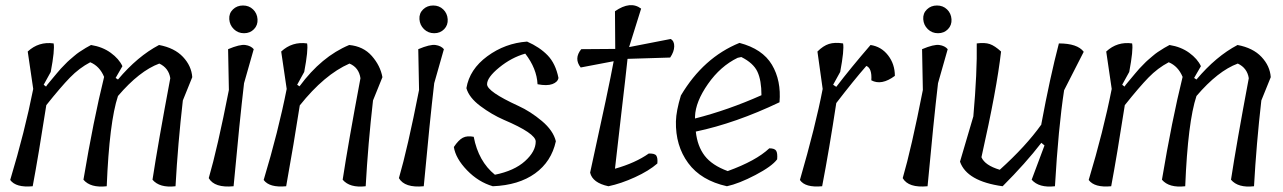

<svg xmlns="http://www.w3.org/2000/svg" viewBox="-20 -712 4905 734"><path d="M388 0Q326 7 299 -25Q337 -252 378 -418Q361 -459 325 -474Q283 -452 247.5 -415.5Q212 -379 157 -310Q127 -117 105 0Q41 6 19 -24Q75 -210 107 -372L86 -515Q128 -554 185 -546Q190 -522 174 -437L147 -388L156 -381Q157 -384 171.5 -401Q186 -418 197 -431.5Q208 -445 212.5 -449.5Q217 -454 228 -465.5Q239 -477 245.5 -482.5Q252 -488 263 -497.5Q274 -507 283 -513Q310 -531 328 -540Q372 -533 403.5 -510Q435 -487 448 -459L422 -414L431 -408Q506 -497 588 -540Q647 -529 679.5 -494.5Q712 -460 715 -417L679 -328Q660 -162 651 0Q590 7 563 -25Q584 -163 631 -413Q625 -452 589 -469Q513 -441 431 -345Q398 -246 388 0Z M855 -368 852 -524Q897 -543 918 -540Q939 -537 950 -524L913 -394Q896 -249 873 0Q800 7 778 -31Q811 -144 855 -368ZM964.5 -638.5Q966 -616 951 -600.5Q936 -585 913 -585Q890 -585 874 -600.5Q858 -616 856.5 -638.5Q855 -661 870.5 -676Q886 -691 909 -691Q932 -691 947.5 -676Q963 -661 964.5 -638.5Z M1116 -388 1125 -382Q1209 -496 1315 -540Q1369 -535 1401.5 -498Q1434 -461 1442 -417L1406 -328Q1387 -162 1378 0Q1317 7 1290 -25Q1311 -163 1358 -413Q1352 -454 1316 -469Q1220 -427 1126 -309Q1104 -167 1074 0Q1010 6 988 -24Q1044 -210 1076 -372L1055 -515Q1097 -554 1154 -546Q1159 -522 1143 -437Z M1582 -368 1579 -524Q1624 -543 1645 -540Q1666 -537 1677 -524L1640 -394Q1623 -249 1600 0Q1527 7 1505 -31Q1538 -144 1582 -368ZM1691.5 -638.5Q1693 -616 1678 -600.5Q1663 -585 1640 -585Q1617 -585 1601 -600.5Q1585 -616 1583.5 -638.5Q1582 -661 1597.5 -676Q1613 -691 1636 -691Q1659 -691 1674.5 -676Q1690 -661 1691.5 -638.5Z M2028 -171Q2028 -202 1906 -254Q1860 -274 1816.5 -306.5Q1773 -339 1763 -375Q1775 -447 1843 -497Q1911 -547 1995 -553Q2043 -532 2073.5 -500.5Q2104 -469 2115 -414Q2112 -398 2091.5 -390.5Q2071 -383 2035 -390Q2032 -450 1988 -507Q1935 -492 1888.5 -454Q1842 -416 1842 -390Q1842 -362 1962 -307Q2008 -286 2051.5 -249.5Q2095 -213 2105 -172Q2088 -94 2025.5 -49Q1963 -4 1864 0Q1809 -16 1765.5 -61Q1722 -106 1715 -150Q1733 -177 1749.5 -185.5Q1766 -194 1791 -189Q1809 -95 1872 -44Q1946 -59 1987 -96Q2028 -133 2028 -171Z M2542 -492 2379 -487Q2372 -420 2355.5 -280.5Q2339 -141 2331 -67Q2409 -89 2460 -125Q2483 -126 2489 -117Q2495 -108 2493 -87Q2461 -59 2407.5 -34.5Q2354 -10 2306 0Q2245 -13 2236 -52Q2309 -384 2326 -478L2200 -454Q2173 -488 2202 -524L2332 -525L2331 -669Q2390 -710 2431 -679L2385 -532L2544 -563Q2558 -555 2557.5 -534.5Q2557 -514 2542 -492Z M2807 -548Q2895 -525 2931 -464.5Q2967 -404 2960 -321Q2792 -241 2640 -209Q2646 -153 2674 -116.5Q2702 -80 2762 -58Q2870 -97 2921 -145Q2941 -145 2947 -136Q2953 -127 2951 -103Q2931 -76 2868 -43Q2805 -10 2759 0Q2660 -22 2611 -88.5Q2562 -155 2564 -248Q2565 -288 2583 -347Q2669 -492 2807 -548ZM2637 -267V-259Q2763 -291 2891 -348Q2891 -405 2875.5 -438Q2860 -471 2814 -494L2800 -491Q2734 -459 2686.5 -391Q2639 -323 2637 -267Z M3165 -388 3177 -380Q3232 -452 3308 -540Q3349 -534 3375 -500.5Q3401 -467 3401 -422Q3350 -384 3311 -405Q3314 -451 3292 -460Q3243 -404 3177 -318Q3150 -140 3123 0Q3058 6 3038 -24Q3098 -231 3125 -372L3105 -515Q3127 -537 3149 -544Q3171 -551 3203 -546Q3208 -522 3192 -437Z M3508 -368 3505 -524Q3550 -543 3571 -540Q3592 -537 3603 -524L3566 -394Q3549 -249 3526 0Q3453 7 3431 -31Q3464 -144 3508 -368ZM3617.5 -638.5Q3619 -616 3604 -600.5Q3589 -585 3566 -585Q3543 -585 3527 -600.5Q3511 -616 3509.5 -638.5Q3508 -661 3523.5 -676Q3539 -691 3562 -691Q3585 -691 3600.5 -676Q3616 -661 3617.5 -638.5Z M3961 -236V-238Q3994 -416 4028 -546Q4099 -546 4123 -514L4048 -367Q4026 -224 4013 0Q3952 7 3924 -25L3973 -156L3961 -166Q3901 -88 3813 0Q3676 -19 3650 -94L3701 -267Q3716 -437 3714 -546Q3745 -550 3764 -543.5Q3783 -537 3807 -515Q3791 -373 3732 -111Q3745 -80 3802 -63Q3902 -153 3961 -236Z M4511 0Q4449 7 4422 -25Q4460 -252 4501 -418Q4484 -459 4448 -474Q4406 -452 4370.5 -415.5Q4335 -379 4280 -310Q4250 -117 4228 0Q4164 6 4142 -24Q4198 -210 4230 -372L4209 -515Q4251 -554 4308 -546Q4313 -522 4297 -437L4270 -388L4279 -381Q4280 -384 4294.5 -401Q4309 -418 4320 -431.5Q4331 -445 4335.5 -449.5Q4340 -454 4351 -465.5Q4362 -477 4368.5 -482.5Q4375 -488 4386 -497.5Q4397 -507 4406 -513Q4433 -531 4451 -540Q4495 -533 4526.5 -510Q4558 -487 4571 -459L4545 -414L4554 -408Q4629 -497 4711 -540Q4770 -529 4802.5 -494.5Q4835 -460 4838 -417L4802 -328Q4783 -162 4774 0Q4713 7 4686 -25Q4707 -163 4754 -413Q4748 -452 4712 -469Q4636 -441 4554 -345Q4521 -246 4511 0Z"/></svg>

Font: Tillana
Style: Regular
Weight: 400
Designer: Lipi Raval (Devanagari, Latin), Jonny Pinhorn (Latin)
Foundry: Indian Type Foundry
Version: Version 2.002;PS 1.0;hotconv 1.0.79;makeotf.lib2.5.61930; tt